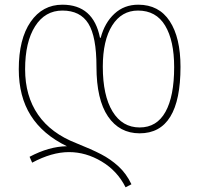

<svg xmlns="http://www.w3.org/2000/svg" viewBox="-20 -558 849 818"><path d="M274 90Q201 90 117 135L106 110Q189 66 265 65Q162 15 111 -66Q60 -147 60 -263Q60 -392 110.5 -465Q161 -538 246 -538Q378 -538 406 -397H409Q426 -461 467.5 -499.5Q509 -538 569 -538Q657 -538 703 -468Q749 -398 749 -273Q749 10 575 10Q489 10 440 -62Q391 -134 391 -274Q391 -402 356.5 -457.5Q322 -513 246 -513Q172 -513 129.5 -446Q87 -379 87 -263Q87 -149 142 -69.5Q197 10 305 52Q370 78 410.5 99Q451 120 484.5 150.5Q518 181 540 227L515 240Q480 170 413 130Q346 90 274 90ZM722 -272Q722 -385 683.5 -449Q645 -513 568 -513Q498 -513 458 -449.5Q418 -386 418 -274Q418 -151 459.5 -83Q501 -15 575 -15Q648 -15 685 -81.5Q722 -148 722 -272Z"/></svg>

Font: Noto Sans Georgian Thin
Style: Regular
Weight: 250
Designer: Monotype Design team
Foundry: Monotype Imaging Inc.
Version: Version 1.000